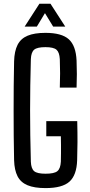

<svg xmlns="http://www.w3.org/2000/svg" viewBox="-20 -980 470 1008"><path d="M219 7.5Q160.5 7.5 124.5 -7.5Q88.5 -22.5 72 -54.8Q55.5 -87 54 -139Q52.5 -203 52 -268.2Q51.5 -333.5 51.5 -399Q51.5 -464.5 52 -529.5Q52.5 -594.5 54 -658Q55.5 -711.5 72.2 -744.5Q89 -777.5 124.8 -792.5Q160.5 -807.5 218.5 -807.5Q304 -807.5 341.2 -773.8Q378.5 -740 382 -662Q383.5 -625.5 383.5 -591.2Q383.5 -557 382 -520H294Q295.5 -561 295.5 -595Q295.5 -629 294 -669.5Q292 -705.5 276.5 -719Q261 -732.5 218.5 -732.5Q175 -732.5 159.2 -719Q143.5 -705.5 142 -669.5Q140 -597 139 -530.8Q138 -464.5 138 -400.2Q138 -336 139 -270Q140 -204 142 -131Q143.5 -95 159.2 -81.5Q175 -68 219 -68Q265 -68 281.2 -81.5Q297.5 -95 299.5 -131Q300 -154 300.2 -176Q300.5 -198 300.2 -219.8Q300 -241.5 299.5 -264.5H223V-344H385.5Q387 -283.5 386.8 -234.2Q386.5 -185 385 -139Q382.5 -60.5 344.8 -26.5Q307 7.5 219 7.5ZM109.5 -840.5 187 -960.5H245L322.5 -840.5H259L216 -911L173.5 -840.5Z"/></svg>

Font: Big Shoulders Text Thin Medium
Style: Regular
Weight: 500
Version: Version 2.002